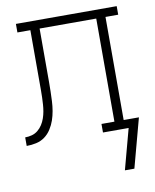

<svg xmlns="http://www.w3.org/2000/svg" viewBox="-80 -581 659 818"><g transform="rotate(-10 250.0 -172.5)"><path d="M435 175H394L441 0H330V-37H386V-483H141V-252Q141 -231 140.5 -210.5Q140 -190 139 -169Q138 -148 134.5 -127.5Q131 -107 124.5 -88Q118 -69 106.5 -51Q95 -33 78.5 -21Q62 -9 41.5 -4.5Q21 0 0 0V-37Q15 -37 29.5 -41Q44 -45 55.5 -54.5Q67 -64 75 -76.5Q83 -89 88 -103.5Q93 -118 95.5 -132.5Q98 -147 99 -162Q100 -177 100.5 -192Q101 -207 101 -222V-483H45V-520H481V-483H426V-37H492Z"/></g></svg>

Font: Iosevka Curly Slab Extralight
Style: Regular
Weight: 200
Monospace: yes
Designer: Belleve Invis
Foundry: Belleve Invis
Version: Version 22.1.2; ttfautohint (v1.8.4)